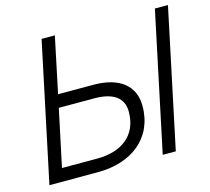

<svg xmlns="http://www.w3.org/2000/svg" viewBox="-102 -831 1040 951"><g transform="rotate(-15 418.0 -355.0)"><path d="M619 0H686L836 -710H769ZM38 0H287C461 0 585 -96 585 -260C585 -364 511 -424 377 -424H196L256 -710H188ZM120 -66 182 -358H363C462 -358 512 -321 512 -250C512 -127 424 -66 301 -66Z"/></g></svg>

Font: Geist Light
Style: Italic
Weight: 300
Italic angle: -12°
Designer: Basement.studio, Andrés Briganti, Mateo Zaragoza
Foundry: Basement.studio, Vercel, Andrés Briganti, Guido Ferreyra, Mateo Zaragoza
Version: Version 1.500